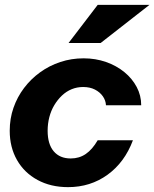

<svg xmlns="http://www.w3.org/2000/svg" viewBox="-20 -760 635 790"><path d="M260 10Q189 10 134.5 -19.5Q80 -49 50 -101.5Q20 -154 20 -222Q20 -272 35.5 -316.5Q51 -361 79 -398Q107 -435 145 -462.5Q183 -490 228.5 -505Q274 -520 324 -520Q373 -520 416 -505Q459 -490 491.5 -463.5Q524 -437 542.5 -402Q561 -367 561 -327H416Q415 -347 403 -364Q391 -381 370.5 -391.5Q350 -402 322 -402Q297 -402 275 -393Q253 -384 235 -367Q217 -350 203.5 -327.5Q190 -305 183 -278Q176 -251 176 -222Q176 -167 201 -137.5Q226 -108 271 -108Q306 -108 333 -126.5Q360 -145 382 -183H527Q493 -92 422.5 -41Q352 10 260 10ZM394 -583H262L382 -740H595Z"/></svg>

Font: Instrument Sans
Style: Bold Italic
Weight: 700
Italic angle: -13°
Designer: Rodrigo Fuenzalida
Foundry: fragTYPE
Version: Version 1.000;gftools[0.9.28]